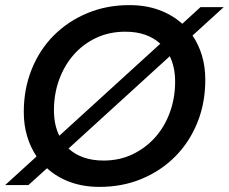

<svg xmlns="http://www.w3.org/2000/svg" viewBox="-46 -724 895 751"><path d="M757 -412Q757 -321 726 -244.5Q695 -168 639.5 -112Q584 -56 508.5 -24.5Q433 7 343 7Q280 7 228 -12Q176 -31 138 -66L65 0H-26L97 -112Q73 -148 60 -191.5Q47 -235 47 -286Q47 -376 78 -453Q109 -530 164.5 -585.5Q220 -641 295.5 -672.5Q371 -704 460 -704Q524 -704 576 -685Q628 -666 667 -631L738 -696H829L707 -585Q731 -550 744 -506.5Q757 -463 757 -412ZM165 -293Q165 -235 186 -193L581 -553Q556 -576 522 -588Q488 -600 444 -600Q381 -600 329.5 -575.5Q278 -551 241.5 -509Q205 -467 185 -411.5Q165 -356 165 -293ZM359 -96Q422 -96 473.5 -121Q525 -146 562 -188Q599 -230 619 -286Q639 -342 639 -404Q639 -462 618 -504L222 -143Q247 -120 281.5 -108Q316 -96 359 -96Z"/></svg>

Font: SVN-Poppins Medium
Style: Italic
Weight: 500
Italic angle: -10°
Designer: Ninad Kale (Devanagari), Jonny Pinhorn (Latin)
Foundry: Indian Type Foundry
Version: Version 3.002 2017; ttfautohint (v1.8.3)